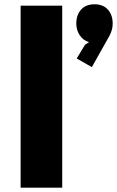

<svg xmlns="http://www.w3.org/2000/svg" viewBox="-20 -866 540 886"><path d="M267.1 -839.8V0H75.2V-839.8ZM500 -756.8Q500 -729.5 485.8 -702.1L403.8 -556.2L334 -596.2L372.1 -659.2L391.1 -671.9Q365.2 -678.2 348.6 -702.4Q332 -726.6 332 -756.8Q332 -796.9 354 -821.5Q376 -846.2 416 -846.2Q456.1 -846.2 478 -821.5Q500 -796.9 500 -756.8Z"/></svg>

Font: Sinkin Sans 800 Black
Style: Regular
Weight: 900
Designer: Keith Bates
Foundry: K-Type
Version: Sinkin Sans (version 1.0)  by Keith Bates   •   © 2014   www